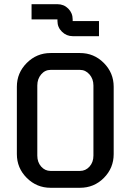

<svg xmlns="http://www.w3.org/2000/svg" viewBox="-20 -892 620 912"><path d="M520 -160.2Q520 -93.8 473.4 -46.9Q426.8 0 359.9 0H220.2Q154.3 0 107.2 -46.9Q60.1 -93.8 60.1 -160.2V-480Q60.1 -545.9 107.2 -593Q154.3 -640.1 220.2 -640.1H359.9Q426.3 -640.1 473.1 -593Q520 -545.9 520 -480ZM423.8 -152.8V-485.8Q423.8 -517.1 405 -538.6Q386.2 -560.1 359.9 -560.1H220.2Q193.8 -560.1 175.5 -538.6Q157.2 -517.1 157.2 -485.8V-152.8Q157.2 -121.6 175.5 -100.8Q193.8 -80.1 220.2 -80.1H359.9Q386.7 -80.1 405.3 -100.8Q423.8 -121.6 423.8 -152.8ZM450.2 -720.2H325.2Q295.9 -720.2 274.4 -741.2Q252.9 -762.2 252.9 -792V-799.8H129.9V-872.1H252.9Q283.2 -872.1 304.2 -851.1Q325.2 -830.1 325.2 -799.8V-792H450.2Z"/></svg>

Font: Laconic
Style: Regular
Weight: 400
Designer: Robby Woodard
Version: Version 1.000